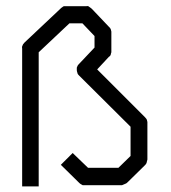

<svg xmlns="http://www.w3.org/2000/svg" viewBox="-20 -680 580 650"><path d="M55 -515Q55 -516 54.8 -517.8Q54.5 -519.5 54.5 -520.5Q54.5 -522 55 -523Q55.5 -524 56.5 -526.5Q57.5 -529 58 -530Q59 -532 63 -536L184 -650L187 -653Q187.5 -653.5 188.5 -654Q189.5 -654.5 190 -655Q190.5 -655.5 192.8 -657.2Q195 -659 196 -659H200H204H271Q272 -659 273.8 -659.2Q275.5 -659.5 276.5 -659.5Q278 -659.5 279 -659Q280 -658.5 282.5 -656.5Q285 -654.5 286 -654Q288 -653 292 -649L349 -589L352 -586Q352.5 -585.5 353 -584.5Q353.5 -583.5 354 -583Q356 -579 356 -577Q356 -576.5 356.5 -575Q357 -573.5 357 -573V-569V-507V-503Q357 -502.5 356.5 -501.5Q356 -500.5 356 -500Q356 -499.5 355.5 -498Q355 -496.5 355 -496Q355 -494 354 -493Q353.5 -492.5 353 -491.5Q352.5 -490.5 352 -490Q351.5 -489.5 350.5 -489Q349.5 -488.5 349 -488L309 -445L471 -283Q475 -279 476 -277Q478 -273 478 -271Q478 -270.5 478.5 -269Q479 -267.5 479 -267V-263V-140Q479 -138 477 -132Q477 -130 475 -126Q474 -124 470 -120L413 -64Q409 -60 407 -59Q406 -58.5 403.5 -57.5Q401 -56.5 400 -56Q394 -53 393 -53H267H263H260Q259 -53.5 256.5 -55Q254 -56.5 253 -57Q251 -58 247 -62L186 -122L226 -162L278 -112H381L422 -152V-251L248 -424Q244 -428 243 -430Q242.5 -431 242 -433.5Q241.5 -436 241 -437Q240 -439 240 -444V-451Q240 -452 243 -458Q244 -460 248 -464L300 -519V-558L259 -601H215L111 -503V-49H55Z"/></svg>

Font: 3270 Nerd Font Mono
Style: Regular
Weight: 400
Monospace: yes
Version: Version 3.0.1;Nerd Fonts 3.0.0